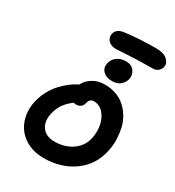

<svg xmlns="http://www.w3.org/2000/svg" viewBox="-223 -1156 1111 1219"><g transform="rotate(30 332.5 -546.5)"><path d="M340.8 -895Q301.8 -895 282.7 -916Q263.7 -937 269 -964.8Q277.3 -1006.3 332 -1013.2Q435.5 -1026.9 558.1 -1026.9Q616.7 -1026.9 642.1 -1002.4Q667.5 -978 662.1 -951.2Q657.7 -930.2 641.8 -917.5Q626 -904.8 604 -904.8Q506.3 -904.8 425.3 -899.9Q344.2 -895 340.8 -895ZM418.9 -706.1Q376 -706.1 353 -729.2Q330.1 -752.4 336.9 -787.1Q343.3 -820.3 370.6 -840.1Q397.9 -859.9 435.1 -859.9Q475.6 -859.9 495.4 -833Q515.1 -806.2 508.8 -773.9Q502.9 -746.1 480.2 -726.1Q457.5 -706.1 418.9 -706.1ZM287.1 -65.9Q207 -65.9 149.2 -103.5Q91.3 -141.1 67.9 -204.3Q44.4 -267.6 59.1 -342.8Q68.8 -388.7 91.1 -430.2Q113.3 -471.7 141.6 -501.2Q169.9 -530.8 197.3 -551Q224.6 -571.3 251 -584Q268.6 -619.6 306.2 -642.3Q343.8 -665 394 -665Q438 -665 475.8 -651.4Q513.7 -637.7 541 -613.5Q568.4 -589.4 588.9 -556.4Q609.4 -523.4 618.7 -484.4Q627.9 -445.3 629.9 -401.9Q631.8 -358.4 622.1 -314Q599.1 -199.7 507.6 -132.8Q416 -65.9 287.1 -65.9ZM187 -328.1Q175.3 -268.1 204.3 -229.5Q233.4 -190.9 294.9 -190.9Q371.1 -190.9 425.3 -229.7Q479.5 -268.6 492.2 -333Q502 -380.9 492.7 -427.7Q483.4 -474.6 454.8 -506.3Q426.3 -538.1 384.8 -538.1Q354 -538.1 347.2 -502.9Q342.8 -483.9 329.1 -473.4Q315.4 -462.9 297.9 -462.9Q286.6 -462.9 277.8 -465.8Q240.7 -438 218.5 -405.8Q196.3 -373.5 187 -328.1Z"/></g></svg>

Font: Shantell Sans Irregular Bouncy
Style: Italic
Weight: 600
Italic angle: -11.31°
Designer: Stephen Nixon, Anya Danilova, Shantell Martin
Foundry: Arrow Type
Version: Version 1.006;[9816181b4]